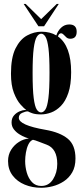

<svg xmlns="http://www.w3.org/2000/svg" viewBox="-20 -684 418 954"><path d="M185 249Q140.5 249 103 233.5Q65.5 218 42.8 188.2Q20 158.5 20 116Q20 84.5 35.5 60Q51 35.5 74.8 20.8Q98.5 6 123.5 4.5Q119.5 3.5 105.8 -1.8Q92 -7 76.2 -16.8Q60.5 -26.5 49 -41.2Q37.5 -56 37.5 -75.5Q37.5 -97 49.8 -110.8Q62 -124.5 78 -131Q94 -137.5 104.5 -137.5Q110 -137.5 111 -137Q100 -144.5 81.8 -165Q63.5 -185.5 49 -222.8Q34.5 -260 34.5 -318Q34.5 -398 57.2 -443.5Q80 -489 114.8 -507.8Q149.5 -526.5 186 -526.5Q229 -526.5 260 -508Q266.5 -530 283.5 -546.2Q300.5 -562.5 324 -562.5Q361 -562.5 361 -526.5Q361 -491.5 329 -491.5Q317.5 -491.5 310 -498.2Q302.5 -505 296.2 -511.8Q290 -518.5 283 -518.5Q272.5 -518.5 268 -503Q333.5 -456 333.5 -325.5Q333.5 -263 319.5 -222Q305.5 -181 282.8 -157.8Q260 -134.5 234 -125Q208 -115.5 184 -115.5Q156 -115.5 139.8 -121.5Q123.5 -127.5 120 -130Q119 -130.5 116 -130.5Q107 -130.5 90.2 -123.2Q73.5 -116 73.5 -98.5Q73.5 -62 206 -39Q278 -26.5 316.5 5Q355 36.5 355 103.5Q355 144.5 339 172.2Q323 200 297 217Q271 234 241.5 241.5Q212 249 185 249ZM184 -125.5Q196 -125.5 205.5 -139.8Q215 -154 220.5 -196.5Q226 -239 226 -323.5Q226 -402.5 220.8 -444.2Q215.5 -486 206 -501.2Q196.5 -516.5 185 -516.5Q172.5 -516.5 162.8 -501Q153 -485.5 147.5 -443.5Q142 -401.5 142 -321.5Q142 -238.5 147.5 -196.5Q153 -154.5 162.5 -140Q172 -125.5 184 -125.5ZM185 240Q222.5 240 243.5 207Q264.5 174 264.5 130.5Q264.5 54 211 34.5Q193 28 172.8 20Q152.5 12 143.5 10.5Q129.5 16 121 33.8Q112.5 51.5 108.8 73.8Q105 96 105 116Q105 145.5 113.2 174Q121.5 202.5 139.2 221.2Q157 240 185 240ZM171 -553.5 97.5 -664.5H107.5L184.5 -589L262 -664.5H272L199 -553.5Z"/></svg>

Font: Imbue 100pt SemiBold
Style: Regular
Weight: 600
Designer: Tyler Finck
Foundry: Etcetera Type Company
Version: Version 1.102; ttfautohint (v1.8.3)